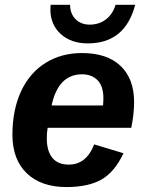

<svg xmlns="http://www.w3.org/2000/svg" viewBox="-20 -755 596 785"><path d="M174.8 -232.4Q171.4 -215.3 171.4 -189Q171.4 -137.2 194.1 -109.6Q216.8 -82 261.2 -82Q333 -82 365.2 -164.6L484.9 -128.4Q448.2 -50.8 394 -20.5Q339.8 9.8 252 9.8Q147.9 9.8 89.4 -46.6Q30.8 -103 30.8 -204.1Q30.8 -305.2 65.9 -381.3Q101.1 -457 165.8 -497.6Q230.5 -538.1 315.4 -538.1Q417.5 -538.1 472.9 -485.6Q528.3 -433.1 528.3 -337.4Q528.3 -289.1 516.6 -232.4ZM190.9 -323.7H401.4L402.8 -351.1Q402.8 -403.3 378.7 -427.2Q354.5 -451.2 315.4 -451.2Q218.3 -451.2 190.9 -323.7ZM338.9 -577.6Q270.5 -577.6 228.3 -616Q186 -654.3 186 -716.8L187 -735.4H266.6Q266.6 -699.2 288.8 -676.8Q311 -654.3 346.7 -654.3Q384.8 -654.3 412.8 -675.5Q440.9 -696.8 452.6 -735.4H532.7Q491.7 -577.6 338.9 -577.6Z"/></svg>

Font: Arimo
Style: Bold Italic
Weight: 700
Italic angle: -12°
Designer: Steve Matteson
Foundry: Monotype Imaging Inc.
Version: Version 1.33